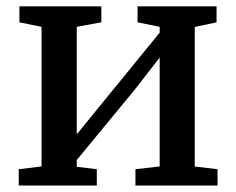

<svg xmlns="http://www.w3.org/2000/svg" viewBox="-20 -574 731 594"><path d="M38 0V-50.5L108.5 -59V-491L40 -505V-554.5H293.5V-505L217.5 -491V-158.5L288 -245L474 -473V-491L405.5 -505V-554.5H650V-505L582.5 -490.5V-59L653 -50.5V0H399V-50.5L474 -59V-396L398 -298L217.5 -79V-58L279.5 -50.5V0Z"/></svg>

Font: Merriweather 20pt Medium
Style: Regular
Weight: 500
Version: Version 2.100